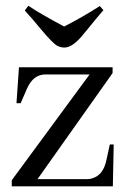

<svg xmlns="http://www.w3.org/2000/svg" viewBox="-20 -657 452 677"><path d="M112.3 -25.4 377 -399.4V-419.9H46.9L38.1 -293H52.7L76.2 -346.7Q97.7 -393.6 138.7 -394.5H295.9L21.5 -21.5V0H377.9L380.9 -147.5H367.2L355.5 -93.8Q344.7 -40 305.7 -28.3Q296.9 -25.4 288.1 -25.4ZM207 -489.3Q233.4 -489.3 266.6 -527.3Q273.4 -535.2 291 -556.6Q323.2 -596.7 344.7 -621.1L332 -635.7Q269.5 -595.7 206.1 -563.5Q120.1 -609.4 80.1 -636.7L67.4 -620.1Q89.8 -595.7 122.1 -556.6Q165 -504.9 182.6 -495.1Q195.3 -489.3 207 -489.3Z"/></svg>

Font: Abhaya Libre
Style: Regular
Weight: 400
Designer: Pushpananda Ekanayake, Sol Matas, Pathum Egodawatta
Foundry: Mooniak
Version: Version 1.050 ; ttfautohint (v1.6)